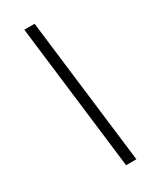

<svg xmlns="http://www.w3.org/2000/svg" viewBox="-195 -773 692 856"><g transform="rotate(-30 151.5 -345.0)"><path d="M93 -720H146L237 30H184Z"/></g></svg>

Font: Radio Canada Light
Style: Italic
Weight: 300
Italic angle: -12°
Designer: Charles Daoud, Etienne Aubert Bonn, Alexandre Saumier Demers, Jacques Le Bailly
Foundry: Radio-Canada
Version: Version 2.104; ttfautohint (v1.8.4.7-5d5b);gftools[0.9.28.de